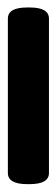

<svg xmlns="http://www.w3.org/2000/svg" viewBox="140 -160 147 500"><g transform="rotate(-90 214.0 89.5)"><path d="M13 143Q-16 143 -16 93V86Q-16 36 13 36H415Q444 36 444 86V93Q444 143 415 143Z"/></g></svg>

Font: Asap Condensed VF Beta
Style: Regular
Weight: 400
Designer: Pablo Cosgaya
Foundry: Omnibus-Type
Version: Version 1.008